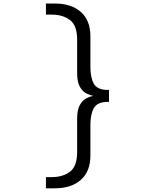

<svg xmlns="http://www.w3.org/2000/svg" viewBox="-20 -830 908 1064"><path d="M283.5 213.5H234.5V151.5H266.5Q328 151.5 367.8 121.5Q407.5 91.5 407.5 12.5V-173Q407.5 -221 422.2 -247.5Q437 -274 458.2 -285Q479.5 -296 498.5 -298.5Q479.5 -301.5 458.2 -312.5Q437 -323.5 422.2 -349.8Q407.5 -376 407.5 -424.5V-610Q407.5 -689 367.8 -719Q328 -749 266.5 -749H234.5V-810.5H283.5Q375 -810.5 428 -763.8Q481 -717 481 -628.5V-458Q481 -399 500.5 -365.2Q520 -331.5 579 -331.5H584V-265.5H579Q520 -265.5 500.5 -231.8Q481 -198 481 -139V31.5Q481 120 428 166.8Q375 213.5 283.5 213.5Z"/></svg>

Font: Trispace SemiExpanded Light
Style: Regular
Weight: 300
Width: 6
Designer: Tyler Finck
Foundry: Etcetera Type Company
Version: Version 1.210; ttfautohint (v1.8.3)